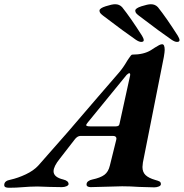

<svg xmlns="http://www.w3.org/2000/svg" viewBox="-86 -882 868 907"><path d="M-66 -8Q-66 -28 -37 -33Q-1 -41 36 -58.5Q73 -76 95 -100Q234 -256 374 -421L476 -539Q496 -562 515 -595Q517 -598 523 -607Q529 -616 532.5 -620Q536 -624 539 -624Q593 -624 627 -645Q633 -649 645.5 -657Q658 -665 666 -669Q674 -673 680 -673Q692 -673 692 -646Q692 -637 688 -613L589 -114Q587 -98 587 -93Q587 -69 601.5 -55Q616 -41 647 -32Q662 -28 668 -24.5Q674 -21 674 -12Q674 -5 664 -1Q654 3 643 3Q625 3 571 1Q529 -2 491 -2Q471 -2 417 0Q361 2 342 2Q333 2 327.5 -1.5Q322 -5 323 -12Q323 -20 331 -26Q339 -32 350 -34Q388 -42 407 -56Q426 -70 433 -100L463 -221L464 -227Q464 -240 447 -240H295Q279 -240 266 -222L197 -133Q167 -96 167 -73Q167 -45 213 -34Q238 -28 238 -12Q237 -6 227.5 -2Q218 2 206 2L149 1Q111 -1 91 -1Q71 -1 54 0Q37 1 24 2Q-10 5 -43 5Q-55 5 -60.5 2Q-66 -1 -66 -8ZM461 -285Q469 -285 473.5 -288Q478 -291 479 -299L527 -518Q529 -525 529 -530.5Q529 -536 525 -536Q520 -536 512 -528L329 -304Q321 -294 321 -291Q321 -285 341 -285ZM593 -692V-694Q593 -699 585 -713Q531 -798 491 -848Q478 -862 458 -862Q443 -862 413.5 -852.5Q384 -843 384 -832Q384 -825 388 -820Q392 -815 401 -808Q506 -728 556 -694Q571 -684 581 -684Q593 -684 593 -692ZM762 -692V-694Q762 -699 754 -713Q700 -798 660 -848Q647 -862 627 -862Q612 -862 582.5 -852.5Q553 -843 553 -832Q553 -825 557 -820Q561 -815 570 -808Q675 -728 725 -694Q740 -684 750 -684Q762 -684 762 -692Z"/></svg>

Font: EB Garamond
Style: Bold Italic
Weight: 700
Italic angle: -17.2°
Designer: Georg Duffner and Octavio Pardo
Foundry: Georg Duffner
Version: Version 1.000